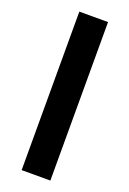

<svg xmlns="http://www.w3.org/2000/svg" viewBox="-142 -778 558 828"><g transform="rotate(20 137.5 -363.5)"><path d="M203.5 -727.3V0H71.7V-727.3Z"/></g></svg>

Font: Inter UI Semi Bold
Style: Regular
Weight: 600
Designer: Rasmus Andersson
Foundry: rsms
Version: 3.2;8d6f07862